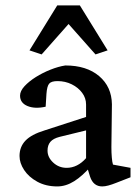

<svg xmlns="http://www.w3.org/2000/svg" viewBox="-20 -668 509 696"><path d="M187.5 7.8Q146.5 7.8 115.2 -9.3Q84 -26.4 67.4 -51.8Q50.8 -77.1 50.8 -102.5Q50.8 -135.7 72.3 -158.2Q93.8 -180.7 141.6 -195.3L292 -244.1V-289.1Q292 -312.5 277.8 -331.5Q263.7 -350.6 240.2 -362.3Q216.8 -374 188.5 -374Q166 -374 158.2 -364.7Q150.4 -355.5 148.4 -328.1L145.5 -281.2Q106.4 -272.5 79.6 -283.7Q52.7 -294.9 52.7 -321.3Q52.7 -337.9 68.8 -355.5Q85 -373 109.9 -388.7Q134.8 -404.3 163.1 -415.5Q191.4 -426.8 216.8 -430.7Q293.9 -430.7 339.4 -392.1Q384.8 -353.5 385.7 -290L383.8 -134.8Q383.8 -114.3 385.3 -97.2Q386.7 -80.1 389.6 -71.3L453.1 -59.6V-25.4L400.4 -4.9Q385.7 1 373 4.4Q360.4 7.8 350.6 7.8Q318.4 7.8 306.6 -27.3L293.9 -68.4L310.5 -66.4Q279.3 -30.3 249 -11.2Q218.8 7.8 187.5 7.8ZM221.7 -59.6Q241.2 -59.6 258.8 -68.4Q276.4 -77.1 292 -94.7V-195.3L196.3 -171.9Q172.9 -166 162.6 -153.8Q152.3 -141.6 152.3 -122.1Q152.3 -97.7 172.9 -78.6Q193.4 -59.6 221.7 -59.6ZM370.1 -485.4 326.2 -470.7 198.2 -615.2H258.8L130.9 -470.7L86.9 -485.4L187.5 -648.4H269.5Z"/></svg>

Font: Crimson Pro Medium
Style: Regular
Weight: 500
Designer: Jacques Le Bailly
Foundry: Baron von Fonthausen
Version: Version 1.003